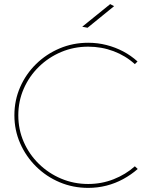

<svg xmlns="http://www.w3.org/2000/svg" viewBox="-20 -911 745 934"><path d="M636 -599Q591 -640 532.5 -662Q474 -684 409 -684Q339 -684 277.5 -658Q216 -632 169 -586Q122 -540 95.5 -479.5Q69 -419 69 -350Q69 -281 95.5 -220.5Q122 -160 169 -114Q216 -68 277.5 -42Q339 -16 409 -16Q474 -16 532.5 -39Q591 -62 636 -102L650 -89Q618 -61 579.5 -40Q541 -19 498 -8Q455 3 409 3Q335 3 270 -24.5Q205 -52 155.5 -101Q106 -150 78 -214Q50 -278 50 -350Q50 -423 78 -487Q106 -551 155.5 -599.5Q205 -648 270 -675.5Q335 -703 409 -703Q455 -703 498 -692Q541 -681 579 -661Q617 -641 649 -612ZM516 -891 535 -881 406 -776 380 -781Z"/></svg>

Font: Alexandria Thin
Style: Regular
Weight: 250
Designer: Mohamed Gaber
Foundry: Kief Type Foundry
Version: Version 5.100